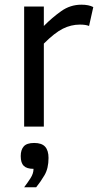

<svg xmlns="http://www.w3.org/2000/svg" viewBox="-20 -540 436 819"><path d="M359.9 -429.2Q346.2 -435.1 320.8 -435.1Q283.2 -435.1 248.3 -417.7Q213.4 -400.4 167 -354V0H83V-512.2H167V-429.2Q202.1 -464.8 241 -492.4Q279.8 -520 327.1 -520Q358.9 -520 377.9 -509.8ZM83 258.8Q97.2 240.2 110.1 220.2Q123 200.2 123 180.2Q94.2 180.2 81.3 167.5Q68.4 154.8 68.4 126Q68.4 99.1 81.3 84.5Q94.2 69.8 126 69.8Q158.2 69.8 172.6 85.9Q187 102.1 187 133.8Q187 178.2 169.7 207.5Q152.3 236.8 134.3 258.8Z"/></svg>

Font: ClearSansRegular
Style: Regular
Weight: 400
Foundry: Intel Corporation
Version: Version 1.00